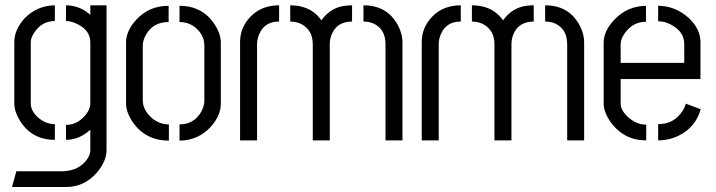

<svg xmlns="http://www.w3.org/2000/svg" viewBox="-20 -541 2759 740"><path d="M26.4 179.7 43 119.1H223.6Q287.1 116.2 317.4 70.3Q328.1 53.7 328.1 38.1V-41Q285.2 -2 234.4 -2V-59.6Q278.3 -59.6 309.6 -97.7Q328.1 -120.1 328.1 -142.6V-377.9Q328.1 -423.8 278.3 -448.2Q254.9 -460 234.4 -460V-520.5Q283.2 -520.5 323.2 -488.3Q326.2 -485.4 328.1 -483.4V-520.5H390.6V38.1Q390.6 79.1 354.5 123Q306.6 178.7 237.3 179.7ZM35.2 -141.6V-381.8Q36.1 -426.8 74.2 -469.7Q122.1 -519.5 191.4 -520.5V-460Q140.6 -460 111.3 -414.1Q98.6 -395.5 98.6 -378.9V-142.6Q98.6 -110.4 131.8 -84Q159.2 -62.5 191.4 -62.5V-2Q102.5 -2 56.6 -76.2Q35.2 -111.3 35.2 -141.6Z M465.8 -141.6V-377.9Q465.8 -422.9 506.8 -466.8Q555.7 -518.6 629.9 -518.6V-456.1Q568.4 -456.1 541 -404.3Q530.3 -383.8 530.3 -365.2V-154.3Q530.3 -117.2 565.4 -85.9Q594.7 -61.5 630.9 -61.5V1Q540 1 490.2 -72.3Q465.8 -109.4 465.8 -141.6ZM671.9 1V-61.5Q728.5 -61.5 756.8 -112.3Q767.6 -133.8 767.6 -152.3V-365.2Q767.6 -406.2 732.4 -435.5Q706.1 -456.1 671.9 -456.1V-518.6Q760.7 -518.6 807.6 -446.3Q831.1 -410.2 831.1 -377.9V-141.6Q831.1 -95.7 792 -51.8Q744.1 0 671.9 1Z M905.3 0V-378.9Q905.3 -436.5 947.3 -478.5Q989.3 -520.5 1055.7 -520.5V-458Q999 -458 978.5 -408.2Q970.7 -389.6 970.7 -370.1V0ZM1098.6 -458V-520.5Q1171.9 -520.5 1211.9 -471.7Q1215.8 -466.8 1218.8 -462.9Q1253.9 -511.7 1308.6 -518.6Q1322.3 -520.5 1336.9 -520.5V-458Q1278.3 -458 1257.8 -407.2Q1251 -389.6 1251 -370.1V0H1185.5V-370.1Q1185.5 -424.8 1141.6 -448.2Q1122.1 -458 1098.6 -458ZM1380.9 -458V-520.5Q1472.7 -520.5 1513.7 -443.4Q1531.2 -410.2 1531.2 -378.9V0H1465.8V-370.1Q1465.8 -428.7 1419.9 -450.2Q1402.3 -458 1380.9 -458Z M1605.5 0V-378.9Q1605.5 -436.5 1647.5 -478.5Q1689.5 -520.5 1755.9 -520.5V-458Q1699.2 -458 1678.7 -408.2Q1670.9 -389.6 1670.9 -370.1V0ZM1798.8 -458V-520.5Q1872.1 -520.5 1912.1 -471.7Q1916 -466.8 1918.9 -462.9Q1954.1 -511.7 2008.8 -518.6Q2022.5 -520.5 2037.1 -520.5V-458Q1978.5 -458 1958 -407.2Q1951.2 -389.6 1951.2 -370.1V0H1885.7V-370.1Q1885.7 -424.8 1841.8 -448.2Q1822.3 -458 1798.8 -458ZM2081.1 -458V-520.5Q2172.9 -520.5 2213.9 -443.4Q2231.4 -410.2 2231.4 -378.9V0H2166V-370.1Q2166 -428.7 2120.1 -450.2Q2102.5 -458 2081.1 -458Z M2306.6 -141.6V-378.9Q2307.6 -423.8 2349.6 -466.8Q2398.4 -517.6 2469.7 -518.6V-457Q2418 -457 2386.7 -411.1Q2372.1 -389.6 2372.1 -371.1V-298.8H2617.2V-371.1Q2617.2 -418 2569.3 -444.3Q2543.9 -459 2516.6 -459V-518.6Q2583 -518.6 2635.7 -470.7Q2678.7 -429.7 2679.7 -379.9V-236.3H2372.1V-141.6Q2372.1 -113.3 2406.2 -85Q2436.5 -60.5 2470.7 -60.5V0Q2383.8 0 2333 -71.3Q2306.6 -109.4 2306.6 -141.6ZM2516.6 0V-62.5Q2578.1 -62.5 2610.4 -113.3Q2620.1 -127.9 2623 -141.6L2680.7 -120.1Q2661.1 -50.8 2596.7 -18.6Q2559.6 0 2516.6 0Z"/></svg>

Font: Post No Bills Jaffna Medium
Style: Regular
Weight: 500
Designer: Kosala Senevirathne, Siva Puranthara, Lasantha Premarathna, Tharique Azeez
Foundry: Mooniak
Version: Version 1.220 ; ttfautohint (v1.6)